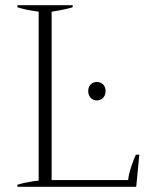

<svg xmlns="http://www.w3.org/2000/svg" viewBox="-20 -720 602 740"><path d="M47 -8Q83 -19 129 -24V-675Q77 -682 47 -692V-700H260V-692Q231 -683 179 -675V-26H474Q475 -44 485.5 -76.5Q496 -109 504 -124H517L505 0H47ZM320 -369Q320 -385 329.5 -394.5Q339 -404 353 -404Q368 -404 377.5 -394.5Q387 -385 387 -369Q387 -353 377.5 -343Q368 -333 353 -333Q339 -333 329.5 -343Q320 -353 320 -369Z"/></svg>

Font: Trirong ExtraLight
Style: Regular
Weight: 275
Designer: Katatrad Team
Foundry: CadsonDemak
Version: Version 1.001